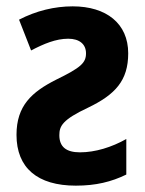

<svg xmlns="http://www.w3.org/2000/svg" viewBox="-20 -575 456 605"><path d="M209 -555C152 -555 94 -541 40 -513L78 -416C118 -437 156 -453 195 -453C230 -453 251 -436 251 -407C251 -377 235 -362 157 -324C80 -285 32 -242 32 -150C32 -46 98 10 219 10C282 10 331 -2 378 -25V-137C332 -111 280 -95 232 -95C189 -95 167 -112 167 -149C167 -178 177 -198 258 -236C343 -277 384 -321 384 -407C384 -501 315 -555 209 -555Z"/></svg>

Font: Noto Sans Display SemiCondensed
Style: Bold
Weight: 700
Width: 4
Designer: Monotype Design Team
Foundry: Monotype Imaging Inc.
Version: Version 1.900